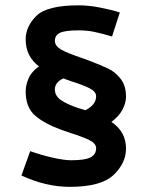

<svg xmlns="http://www.w3.org/2000/svg" viewBox="-20 -708 568 739"><path d="M465 -136.2Q465 -80 416.9 -34.4Q368.8 11.2 248.8 11.2Q156.2 11.2 62.5 -32.5L96.2 -126.2Q138.8 -111.2 182.5 -101.2Q226.2 -91.2 255 -91.2Q307.5 -91.2 328.8 -102.5Q350 -113.8 350 -137.5Q350 -155 326.2 -167.5Q302.5 -180 251.2 -196.2L215 -208.8Q150 -232.5 114.4 -263.8Q78.8 -295 78.8 -356.2Q78.8 -380 90 -406.2Q101.2 -432.5 130 -452.5Q78.8 -491.2 78.8 -556.2Q78.8 -606.2 120 -646.9Q161.2 -687.5 282.5 -687.5Q321.2 -687.5 365.6 -678.8Q410 -670 441.2 -660L411.2 -567.5Q373.8 -578.8 344.4 -585Q315 -591.2 283.8 -591.2Q228.8 -591.2 210 -581.2Q191.2 -571.2 191.2 -551.2Q191.2 -531.2 215 -517.5Q238.8 -503.8 287.5 -487.5L318.8 -476.2Q368.8 -457.5 396.9 -443.8Q425 -430 445 -403.8Q465 -377.5 465 -336.2Q465 -311.2 451.2 -285.6Q437.5 -260 408.8 -238.8Q465 -201.2 465 -136.2ZM283.8 -291.2 308.8 -283.8Q350 -305 350 -337.5Q350 -355 326.2 -367.5Q302.5 -380 251.2 -396.2L223.8 -406.2Q191.2 -391.2 191.2 -363.8Q191.2 -338.8 215 -322.5Q238.8 -306.2 283.8 -291.2Z"/></svg>

Font: Cambay
Style: Bold
Weight: 700
Designer: Pooja Saxena
Foundry: Pooja Saxena
Version: Version 1.096;PS 001.096;hotconv 1.0.70;makeotf.lib2.5.58329